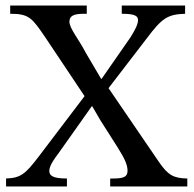

<svg xmlns="http://www.w3.org/2000/svg" viewBox="-20 -677 704 697"><path d="M660 0V-29C610 -30 590 -41 557 -89L374 -357L513 -538C568 -611 588 -625 652 -627V-657H422V-627C470 -627 481 -619 481 -604C481 -588 470 -568 454 -542L349 -391H347L291 -486C267 -533 232 -574 232 -598C232 -619 247 -627 284 -627H295V-657H17V-627C86 -627 96 -612 144 -542L287 -328L120 -108C72 -45 55 -31 2 -29V0H223V-29C170 -29 159 -40 159 -57C159 -76 179 -103 192 -120L313 -291H315L344 -241L407 -142C433 -101 443 -78 443 -57C443 -35 429 -29 390 -29H380V0Z"/></svg>

Font: mjx-stx-n
Style: Regular
Weight: 500
Version: 1.0.0